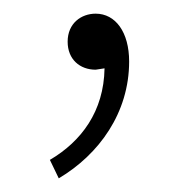

<svg xmlns="http://www.w3.org/2000/svg" viewBox="-20 -95 271 281"><path d="M66 166C125 131 169 70 169 -5C169 -48 149 -75 120 -75C99 -75 79 -61 79 -34C79 -8 97 7 120 7L133 5C132 68 99 112 53 139Z"/></svg>

Font: Noto Sans CJK HK Thin
Style: Regular
Weight: 100
Designer: Ryoko NISHIZUKA 西塚涼子 (kana, bopomofo & ideographs); Paul D. Hunt (Latin, Greek & Cyrillic); Sandoll Communications 산돌커뮤니
Foundry: Adobe
Version: Version 2.004;hotconv 1.0.118;makeotfexe 2.5.65603